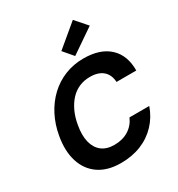

<svg xmlns="http://www.w3.org/2000/svg" viewBox="-223 -1113 1179 1270"><g transform="rotate(-30 366.5 -478.0)"><path d="M329 12Q227 12 161 -33.5Q95 -79 69.5 -160.5Q44 -242 63 -349Q77 -429 111.5 -495.5Q146 -562 197.5 -610.5Q249 -659 315 -685.5Q381 -712 457 -712Q584 -712 653 -648Q722 -584 721 -468H570Q567 -524 532 -554.5Q497 -585 433 -585Q389 -585 351.5 -569Q314 -553 285 -522Q256 -491 235.5 -447Q215 -403 206 -349Q193 -276 206 -223.5Q219 -171 255.5 -142.5Q292 -114 351 -114Q414 -114 459.5 -142.5Q505 -171 527 -222H678Q653 -150 603 -97Q553 -44 483.5 -16Q414 12 329 12ZM419 -753 356 -827 525 -968 603 -879Z"/></g></svg>

Font: DM Sans 9pt ExtraBold
Style: Italic
Weight: 800
Italic angle: -10°
Version: Version 4.004;gftools[0.9.30]